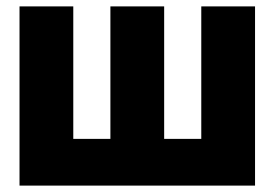

<svg xmlns="http://www.w3.org/2000/svg" viewBox="-20 -580 858 600"><path d="M493 -560V-146H609V-560H777V0H41V-560H209V-146H325V-560Z"/></svg>

Font: Tektur SemiCondensed
Style: Bold
Weight: 700
Width: 4
Designer: Adam Jagosz
Foundry: Adam Jagosz
Version: Version 1.005;gftools[0.9.30]